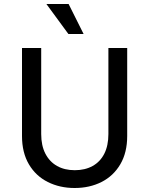

<svg xmlns="http://www.w3.org/2000/svg" viewBox="-20 -930 746 960"><path d="M90 -250V-690H186V-260Q186 -202 207 -161.5Q228 -121 265.5 -100Q303 -79 354 -79Q405 -79 443 -100Q481 -121 501.5 -161.5Q522 -202 522 -260V-690H616V-250Q616 -167 581.5 -108.5Q547 -50 487.5 -20Q428 10 353 10Q279 10 219 -20Q159 -50 124.5 -108.5Q90 -167 90 -250ZM212 -910H323L398 -760H322Z"/></svg>

Font: Radio Canada
Style: Regular
Weight: 400
Designer: Charles Daoud, Etienne Aubert Bonn, Alexandre Saumier Demers, Jacques Le Bailly
Foundry: Radio-Canada
Version: Version 2.104;gftools[0.9.28.dev5+ged2979d]